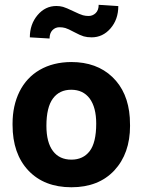

<svg xmlns="http://www.w3.org/2000/svg" viewBox="-20 -769 593 798"><path d="M200.2 -359.9Q172.9 -323.2 172.9 -246.1Q172.9 -177.2 200.2 -141.1Q227.1 -105.5 276.9 -105.5Q325.2 -105.5 352.5 -140.6Q379.9 -176.3 379.9 -255.4Q379.9 -322.8 352.5 -359.9Q325.2 -396 275.9 -396Q227.1 -396 200.2 -359.9ZM32.2 -249.5V-255.4Q32.2 -329.6 61 -388.2Q90.3 -446.8 145 -478.5Q200.7 -510.7 275.9 -511.2Q381.8 -511.2 447 -449Q512.2 -386.7 519.5 -279.8L520.5 -246.1Q520.5 -130.9 455.1 -60.5Q389.6 9.3 276.9 9.3Q163.6 9.3 97.7 -60.5Q32.2 -130.4 32.2 -249.5ZM471.7 -743.7Q471.7 -688.5 439.5 -651.1Q407.2 -613.8 360.8 -613.8Q342.3 -613.8 327.9 -617.9Q313.5 -622.1 288.1 -635.7Q262.7 -649.4 251.5 -652.6Q240.2 -655.8 227.1 -655.8Q210 -655.8 198 -643.6Q186 -631.3 186 -608.9L104 -613.8Q104 -668 136 -706.1Q168 -744.1 214.4 -744.1Q229 -744.1 241.9 -740.5Q254.9 -736.8 284.2 -722.7Q313.5 -708.5 324.7 -705.6Q335.9 -702.6 348.1 -702.6Q365.2 -702.6 377.7 -714.6Q390.1 -726.6 390.1 -749Z"/></svg>

Font: MAUL Bold
Style: Bold
Weight: 700
Designer: MAUL
Version: Version 1.0; 2020; ttfautohint (v1.8.3)